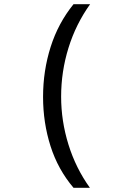

<svg xmlns="http://www.w3.org/2000/svg" viewBox="-20 -734 603 914"><path d="M330 160Q256 73 220.5 -38.5Q185 -150 185 -273Q185 -397 221 -510.5Q257 -624 330 -714H409Q341 -619 306 -506Q271 -393 271 -274Q271 -158 306 -45.5Q341 67 408 160Z"/></svg>

Font: Noto Sans Mono SemiCondensed
Style: Regular
Weight: 400
Width: 4
Designer: Monotype Design Team
Foundry: Monotype Imaging Inc.
Version: Version 2.010